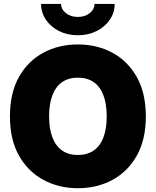

<svg xmlns="http://www.w3.org/2000/svg" viewBox="-20 -969 811 999"><path d="M385.3 10.3Q286.1 10.3 205.8 -33Q125.5 -76.2 78.6 -159.4Q31.7 -242.7 31.7 -363.3Q31.7 -484.9 78.6 -568.4Q125.5 -651.9 205.8 -694.8Q286.1 -737.8 385.3 -737.8Q484.4 -737.8 564.5 -694.8Q644.5 -651.9 691.7 -568.4Q738.8 -484.9 738.8 -363.3Q738.8 -242.2 691.7 -158.9Q644.5 -75.7 564.5 -32.7Q484.4 10.3 385.3 10.3ZM385.3 -162.6Q434.1 -162.6 467.5 -185.8Q501 -209 518.1 -253.9Q535.2 -298.8 535.2 -363.3Q535.2 -428.2 518.1 -473.4Q501 -518.6 467.5 -541.7Q434.1 -564.9 385.3 -564.9Q336.4 -564.9 303.2 -541.7Q270 -518.6 252.7 -473.4Q235.4 -428.2 235.4 -363.3Q235.4 -298.8 252.7 -253.9Q270 -209 303.2 -185.8Q336.4 -162.6 385.3 -162.6ZM385.3 -785.6Q330.6 -785.6 287.4 -807.4Q244.1 -829.1 219 -866.2Q193.8 -903.3 193.8 -948.7H297.9Q297.9 -920.4 323 -900.6Q348.1 -880.9 385.3 -880.9Q421.9 -880.9 446.8 -900.6Q471.7 -920.4 471.7 -948.7H576.7Q576.7 -903.8 551.5 -866.7Q526.4 -829.6 483.2 -807.6Q439.9 -785.6 385.3 -785.6Z"/></svg>

Font: Inter 17pt Black
Style: Regular
Weight: 900
Version: Version 4.001;git-66647c0bb